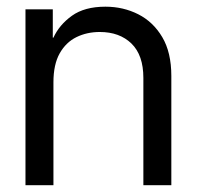

<svg xmlns="http://www.w3.org/2000/svg" viewBox="-20 -543 577 563"><path d="M136.7 -301.8V0H54.7V-515.6H134.8V-432.6H136.7Q153.8 -470.2 190.9 -496.8Q228 -523.4 289.1 -523.4Q341.3 -523.4 385.3 -501.2Q429.2 -479 455.8 -434.1Q482.4 -389.2 482.4 -320.3V0H400.4V-314.5Q400.4 -381.3 365.5 -415.3Q330.6 -449.2 272.5 -449.2Q234.9 -449.2 204.1 -434.1Q173.3 -418.9 155 -386.5Q136.7 -354 136.7 -301.8Z"/></svg>

Font: Inter Display V
Style: Regular
Weight: 400
Designer: Rasmus Andersson
Foundry: rsms
Version: Version 3.015;git-src